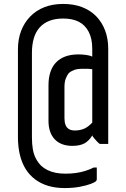

<svg xmlns="http://www.w3.org/2000/svg" viewBox="-20 -762 640 974"><path d="M71 -511Q71 -563 87 -605Q103 -647 133 -678Q163 -709 205 -725.5Q247 -742 300.5 -742Q354 -742 396 -726Q438 -710 467.5 -680Q497 -650 513 -608Q529 -566 529 -515V-32H488Q485 -32 480.5 -36Q476 -40 470.5 -46Q465 -52 459.5 -58.5Q454 -65 451 -69Q448 -74 448 -75Q432 -48 409 -35Q385 -22 347 -22Q318 -22 295.5 -30.5Q273 -39 257.5 -55.5Q242 -72 234 -95.5Q226 -119 226 -149V-330Q226 -367 235.5 -396Q245 -425 264 -445Q283 -465 311.5 -475.5Q340 -486 378 -486Q396 -486 415.5 -483.5Q435 -481 448 -475V-514Q448 -541 443.5 -562Q439 -583 430 -600.5Q421 -618 408 -631Q395 -644 379 -652Q363 -660 343.5 -664Q324 -668 300 -668Q261 -668 231 -656.5Q201 -645 181 -622.5Q161 -600 151.5 -567.5Q142 -535 142 -495V-65Q142 -32 146.5 -5.5Q151 21 162 42Q173 63 189 79Q203 92 221.5 101Q240 110 262.5 114.5Q285 119 312 119Q341 119 365.5 115.5Q390 112 412.5 105Q435 98 455 88H471V147Q471 150 470 152.5Q469 155 466 158Q461 163 440 171Q419 179 385 185.5Q351 192 308 192Q262 192 225 181Q188 170 159 148.5Q130 127 110.5 96Q91 65 81 24Q71 -17 71 -67ZM448 -140V-411Q438 -412 427 -413Q412 -413 398 -413Q372 -413 356 -407Q340 -401 329 -391Q321 -382 314 -364.5Q307 -347 307 -321V-163Q307 -142 312.5 -128Q318 -114 330 -107Q342 -100 360 -100Q381 -100 401.5 -107Q422 -114 443 -135Q446 -137 448 -140Z"/></svg>

Font: Code D OnePiece
Style: Regular
Weight: 400
Version: Version 1.085; ttfautohint (v1.8.4.7-5d5b);Nerd Fonts 3.0.2